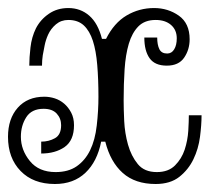

<svg xmlns="http://www.w3.org/2000/svg" viewBox="-20 -440 524 480"><path d="M117.2 20Q63 20 31.5 -12.5Q0 -44.9 0 -98.1Q0 -143.1 24.4 -170.7Q48.8 -198.2 90.8 -198.2Q104 -198.2 116.9 -194.1Q129.9 -189.9 140.4 -180.9Q150.9 -171.9 158 -158.4Q165 -145 165 -127Q165 -88.9 141.6 -72.5Q118.2 -56.2 83 -56.2V-85.9Q102.1 -85.9 117.4 -94.5Q132.8 -103 132.8 -127Q132.8 -144 121.8 -156Q110.8 -168 88.9 -168Q59.1 -168 45.7 -147Q32.2 -126 32.2 -98.1Q32.2 -64.9 54.7 -37.4Q77.1 -9.8 119.1 -9.8Q150.9 -9.8 171.9 -24.4Q192.9 -39.1 205.1 -64Q217.8 -89.8 221.9 -126.5Q226.1 -163.1 226.1 -198.2Q226.1 -242.2 223.1 -277.6Q220.2 -313 212.2 -337.9Q204.1 -362.8 189.5 -376.5Q174.8 -390.1 150.9 -390.1Q132.8 -390.1 119.9 -379.2Q106.9 -368.2 100.1 -353Q94.2 -339.8 91.6 -326.4Q88.9 -313 86.9 -301.8Q85 -289.1 85 -275.9H53.2Q53.2 -295.9 56.2 -321.5Q59.1 -347.2 69.8 -369.1Q81.1 -391.1 102.1 -405.5Q123 -419.9 150.9 -419.9Q181.2 -419.9 203.1 -400.9Q225.1 -381.8 234.9 -342.8H245.1Q265.1 -382.8 296.6 -401.4Q328.1 -419.9 365.2 -419.9Q399.9 -419.9 427 -400.9Q454.1 -381.8 454.1 -341.8Q454.1 -315.9 440.4 -295.9Q426.8 -275.9 397 -275.9Q367.2 -275.9 354 -294.4Q340.8 -313 340.8 -346.2H373Q373 -328.1 378.4 -317.1Q383.8 -306.2 397.9 -306.2Q409.2 -306.2 415.5 -316.7Q421.9 -327.1 421.9 -344.2Q421.9 -365.2 407.5 -377.7Q393.1 -390.1 369.1 -390.1Q341.8 -390.1 325.9 -374Q310.1 -357.9 302 -330.6Q293.9 -303.2 291.5 -266.6Q289.1 -230 289.1 -189Q289.1 -168 290.5 -137.5Q292 -106.9 300 -78.4Q308.1 -49.8 324.5 -29.8Q340.8 -9.8 372.1 -9.8Q400.9 -9.8 417.5 -26.4Q434.1 -43 441.7 -65.9Q449.2 -88.9 450.7 -113Q452.1 -137.2 452.1 -151.9H483.9Q483.9 -127.9 480 -97.9Q476.1 -67.9 463.6 -42Q451.2 -16.1 428.5 2Q405.8 20 369.1 20Q317.9 20 286.9 -7.6Q255.9 -35.2 243.2 -85.9H232.9Q223.1 -36.1 193.6 -8.1Q164.1 20 117.2 20Z"/></svg>

Font: Sevillana
Style: Regular
Weight: 400
Designer: Olga Umpeleva
Foundry: Brownfox
Version: Version 1.001